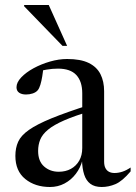

<svg xmlns="http://www.w3.org/2000/svg" viewBox="-20 -738 542 768"><path d="M341 -319.5 347 -295Q279 -275 236.8 -256.5Q194.5 -238 172 -219.2Q149.5 -200.5 141 -179.8Q132.5 -159 132.5 -134Q132.5 -93 156.5 -72Q180.5 -51 215 -51Q242.5 -51 263.5 -62.5Q284.5 -74 296.8 -95.2Q309 -116.5 309 -146V-364.5Q309 -412.5 285.2 -438Q261.5 -463.5 212 -463.5Q189.5 -463.5 166 -459.5Q142.5 -455.5 127.5 -448L153.5 -468.5Q152 -451 149 -432.5Q146 -414 141.5 -399Q137 -384 130.5 -376.5Q123.5 -368.5 110.8 -364.2Q98 -360 84 -360Q67 -360 56.5 -367.2Q46 -374.5 46 -389Q46 -408.5 65 -428.5Q84 -448.5 114.2 -465Q144.5 -481.5 180 -491.8Q215.5 -502 248.5 -502Q302.5 -502 334.8 -486.2Q367 -470.5 381.8 -441.5Q396.5 -412.5 396.5 -373V-92Q396.5 -75.5 401.8 -65.5Q407 -55.5 416.2 -50.8Q425.5 -46 438 -46Q453.5 -46 469.5 -51.2Q485.5 -56.5 502.5 -68V-52.5Q469 -13 441.8 -1.5Q414.5 10 387 10Q358.5 10 341.5 -2.8Q324.5 -15.5 316.8 -39.5Q309 -63.5 308 -97L310 -98Q302 -67 283.2 -42.5Q264.5 -18 238 -4Q211.5 10 180 10Q120.5 10 81 -22Q41.5 -54 41.5 -114.5Q41.5 -146.5 52.8 -171.2Q64 -196 95.5 -218.2Q127 -240.5 186.2 -264.8Q245.5 -289 341 -319.5ZM248.5 -554.5H230L76.5 -713V-718H175Z"/></svg>

Font: Newsreader 60pt
Style: Regular
Weight: 400
Designer: Hugues Gentile
Foundry: Production Type
Version: Version 1.003